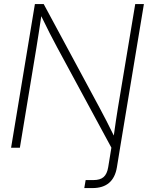

<svg xmlns="http://www.w3.org/2000/svg" viewBox="-20 -748 750 972"><path d="M406.7 204.1 413.6 163.6H453.1Q486.8 163.6 504.4 148.4Q522 133.3 527.8 98.1L543.9 -0.5L269.5 -507.8Q252 -539.6 231.7 -579.8Q211.4 -620.1 189 -666Q181.6 -618.7 175.8 -579.1Q169.9 -539.6 164.6 -508.3L80.6 0H36.1L156.7 -727.5H201.2L484.4 -201.7Q501 -171.4 519.3 -135.3Q537.6 -99.1 555.7 -62.5H556.2Q561 -98.1 566.7 -136Q572.3 -173.8 577.1 -202.6L664.6 -727.5H708.5L588.4 -2.9L571.8 99.1Q554.2 204.1 448.2 204.1Z"/></svg>

Font: Inter Display ExtraLight
Style: Italic
Weight: 200
Italic angle: -9.39999°
Designer: Rasmus Andersson
Foundry: rsms
Version: Version 4.000;git-a52131595